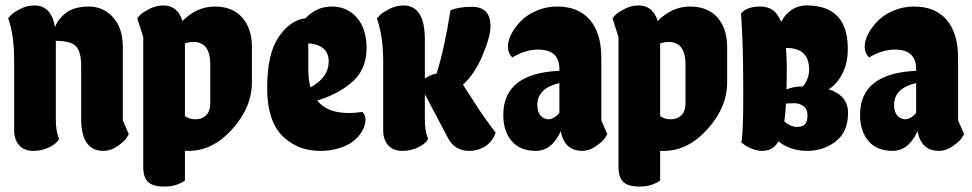

<svg xmlns="http://www.w3.org/2000/svg" viewBox="-20 -554 3569 705"><path d="M185 -118Q185 -69 197 -45Q191 -29 163.5 -14.5Q136 0 102.5 0Q69 0 50.5 -20.5Q32 -41 32 -76V-330Q32 -413 16 -468L10 -487Q14 -492 21.5 -500Q29 -508 54 -521Q79 -534 106 -534Q169 -534 182 -454Q193 -485 223.5 -507.5Q254 -530 306.5 -530Q359 -530 395 -490.5Q431 -451 431 -382V-112L453 -61Q449 -54 442 -44Q435 -34 411 -17Q387 0 360 0Q278 0 278 -118V-311Q278 -366 258 -385Q238 -404 185 -404Z M659 109Q627 131 584 131Q541 131 523.5 114Q506 97 506 59V-418L484 -487Q488 -492 495.5 -500Q503 -508 528 -521Q553 -534 580 -534Q632 -534 650 -477Q703 -530 768.5 -530Q834 -530 869.5 -489.5Q905 -449 905 -382V-252Q905 -160 833 -80Q761 0 673 0H659ZM659 -128Q674 -116 698 -116Q722 -116 737 -131Q752 -146 752 -173V-318Q752 -371 726 -390Q710 -400 693 -400Q676 -400 659 -395Z M1024 -48Q961 -104 961 -231Q961 -358 1004 -419.5Q1047 -481 1102 -487Q1142 -530 1198.5 -530Q1255 -530 1290.5 -489Q1326 -448 1326 -377Q1326 -294 1265 -246Q1215 -206 1145 -185Q1180 -139 1261 -139Q1284 -139 1311 -143Q1322 -132 1322 -114Q1322 -96 1312.5 -77.5Q1303 -59 1284.5 -41.5Q1266 -24 1232 -12Q1198 0 1157.5 0Q1117 0 1085 -11.5Q1053 -23 1024 -48ZM1112 -395V-305Q1112 -260 1120 -233Q1187 -270 1187 -328Q1187 -389 1112 -395Z M1540 -118Q1540 -69 1552 -45Q1546 -29 1518.5 -14.5Q1491 0 1457.5 0Q1424 0 1405.5 -20.5Q1387 -41 1387 -76V-329Q1387 -408 1370 -467L1364 -486Q1368 -491 1375.5 -499Q1383 -507 1408.5 -520.5Q1434 -534 1461 -534Q1540 -534 1540 -409V-266Q1561 -280 1583 -284Q1611 -370 1634 -516Q1663 -529 1713 -529Q1781 -529 1781 -458Q1781 -420 1752 -351Q1723 -282 1680 -243L1740 -150Q1769 -108 1784 -88L1800 -67Q1785 -23 1742 -7Q1724 0 1702 0Q1649 0 1624 -49L1540 -208Z M2034 -301Q2034 -372 1955 -372Q1910 -372 1861 -343Q1845 -359 1845 -382.5Q1845 -406 1858.5 -431Q1872 -456 1894.5 -478.5Q1917 -501 1952 -515.5Q1987 -530 2026 -530Q2104 -530 2146 -481Q2188 -432 2188 -341V-112L2210 -61Q2206 -54 2199 -44Q2192 -34 2168 -17Q2144 0 2118 0Q2053 0 2039 -72Q2006 0 1947.5 0Q1889 0 1858.5 -36.5Q1828 -73 1828 -132Q1828 -285 2034 -294ZM1980 -119Q1986 -116 1993 -116Q2013 -116 2034 -139V-249Q1953 -230 1953 -169Q1953 -130 1980 -119Z M2404 109Q2372 131 2329 131Q2286 131 2268.5 114Q2251 97 2251 59V-418L2229 -487Q2233 -492 2240.5 -500Q2248 -508 2273 -521Q2298 -534 2325 -534Q2377 -534 2395 -477Q2448 -530 2513.5 -530Q2579 -530 2614.5 -489.5Q2650 -449 2650 -382V-252Q2650 -160 2578 -80Q2506 0 2418 0H2404ZM2404 -128Q2419 -116 2443 -116Q2467 -116 2482 -131Q2497 -146 2497 -173V-318Q2497 -371 2471 -390Q2455 -400 2438 -400Q2421 -400 2404 -395Z M2848 -474Q2882 -534 2942 -534Q3093 -534 3093 -375Q3093 -323 3073.5 -284.5Q3054 -246 3023 -226Q3094 -203 3094 -140Q3094 -70 3049 -35Q3004 0 2943.5 0Q2883 0 2838 -35Q2819 0 2779 0Q2760 0 2740.5 -8Q2721 -16 2711 -24L2702 -31Q2709 -64 2709 -184Q2709 -207 2709 -228Q2709 -378 2703 -473L2701 -505Q2723 -530 2772 -530Q2797 -530 2816 -518Q2835 -506 2848 -474ZM2866 -378Q2869 -333 2869 -303Q2869 -273 2868 -225Q2888 -236 2929 -237Q2951 -266 2951 -299Q2951 -378 2867 -378ZM2866 -174Q2865 -146 2860 -108Q2884 -88 2905.5 -88Q2927 -88 2936 -98Q2945 -108 2945 -131Q2945 -154 2930 -164.5Q2915 -175 2897 -175Z M3344 -301Q3344 -372 3265 -372Q3220 -372 3171 -343Q3155 -359 3155 -382.5Q3155 -406 3168.5 -431Q3182 -456 3204.5 -478.5Q3227 -501 3262 -515.5Q3297 -530 3336 -530Q3414 -530 3456 -481Q3498 -432 3498 -341V-112L3520 -61Q3516 -54 3509 -44Q3502 -34 3478 -17Q3454 0 3428 0Q3363 0 3349 -72Q3316 0 3257.5 0Q3199 0 3168.5 -36.5Q3138 -73 3138 -132Q3138 -285 3344 -294ZM3290 -119Q3296 -116 3303 -116Q3323 -116 3344 -139V-249Q3263 -230 3263 -169Q3263 -130 3290 -119Z"/></svg>

Font: Chela One Cyrilic
Style: Regular
Weight: 400
Designer: Miguel Hernandez
Foundry: LatinoType
Version: Version 1.001